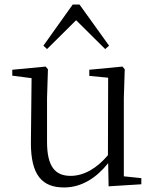

<svg xmlns="http://www.w3.org/2000/svg" viewBox="-20 -811 688 845"><path d="M458 9 602 0V-27L525 -35V-379L529 -506L519 -518L373 -504V-477L456 -469L455 -128C407 -71 350 -37 291 -37C224 -37 187 -76 187 -187V-379L191 -506L181 -518L34 -504V-478L119 -467L116 -185C115 -37 168 14 262 14C340 14 405 -29 456 -93ZM443 -595 460 -610 330 -791H300L171 -610L187 -595L315 -722Z"/></svg>

Font: Source Han Serif CN Light
Style: Regular
Weight: 300
Designer: Ryoko NISHIZUKA 西塚涼子 (kana & ideographs); Frank Grießhammer (Latin, Greek & Cyrillic); Wenlong ZHANG 张文龙 (bopomofo); San
Foundry: Adobe
Version: Version 2.003;hotconv 1.1.1;makeotfexe 2.6.0